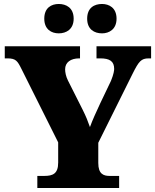

<svg xmlns="http://www.w3.org/2000/svg" viewBox="-20 -947 783 967"><path d="M494 -779C529 -779 567 -799 567 -853C567 -908 529 -927 494 -927C455 -927 419 -908 419 -853C419 -799 455 -779 494 -779ZM276 -779C313 -779 351 -799 351 -853C351 -908 313 -927 276 -927C239 -927 203 -908 203 -853C203 -799 239 -779 276 -779ZM168 0H580V-61H532C501 -61 475 -71 475 -126V-228L648 -576C679 -638 691 -653 729 -653H741V-714H466V-653H485C533 -653 555 -638 555 -600C555 -593 553 -574 539 -540L485 -427C465 -384 446 -343 433 -307C422 -338 414 -359 396 -395L322 -542C312 -562 308 -583 308 -598C308 -633 336 -653 379 -653H383V-714H4V-653H17C60 -653 68 -640 88 -600L273 -230V-128C273 -72 246 -61 203 -61H168Z"/></svg>

Font: Noto Serif Malayalam Black
Style: Regular
Weight: 900
Designer: Indian type Foundry, Jelle Bosma, Monotype Design Team
Foundry: Monotype Imaging Inc.
Version: Version 2.104